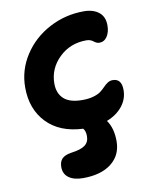

<svg xmlns="http://www.w3.org/2000/svg" viewBox="-84 -616 688 868"><g transform="rotate(-10 260.5 -182.0)"><path d="M227.1 189Q185.5 189 161.9 171.9Q138.2 154.8 138.2 123Q138.2 99.1 150.6 85.4Q163.1 71.8 192.9 66.9Q238.8 61 257.8 46.6Q276.9 32.2 276.9 4.9Q276.9 -18.1 266.1 -30.8Q159.2 -35.6 99.6 -97.9Q40 -160.2 40 -259.8Q40 -339.8 84 -407.5Q127.9 -475.1 201.7 -514.2Q275.4 -553.2 360.8 -553.2Q403.3 -553.2 429.2 -532.7Q455.1 -512.2 455.1 -472.2Q455.1 -441.4 441.7 -421.1Q428.2 -400.9 405.8 -400.9Q393.6 -400.9 380.6 -411.4Q367.7 -421.9 349.1 -421.9Q274.4 -421.9 223.6 -372.3Q172.9 -322.8 172.9 -253.9Q172.9 -209.5 200.2 -184.3Q227.5 -159.2 285.2 -159.2Q314.9 -159.2 337.2 -165.8Q359.4 -172.4 371.3 -181.9Q383.3 -191.4 392.6 -201.2Q401.9 -210.9 412.1 -217.5Q422.4 -224.1 435.1 -224.1Q476.1 -224.1 476.1 -171.9Q476.1 -130.4 449.7 -97.4Q423.3 -64.5 377.9 -46.9Q404.8 -9.3 404.8 50.8Q404.8 114.7 357.4 151.9Q310.1 189 227.1 189Z"/></g></svg>

Font: Shantell Sans Bouncy
Style: Regular
Weight: 600
Designer: Stephen Nixon, Anya Danilova, Shantell Martin
Foundry: Arrow Type
Version: Version 1.006;[9816181b4]